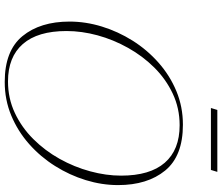

<svg xmlns="http://www.w3.org/2000/svg" viewBox="-82 -824 917 792"><g transform="rotate(90 376.0 -428.5)"><path d="M744 -457.5Q744 -391 723.5 -324.2Q703 -257.5 665.2 -197.5Q627.5 -137.5 574.8 -90.8Q522 -44 457.2 -17Q392.5 10 318.5 10Q189.5 10 129.5 -63.2Q69.5 -136.5 69.5 -257.5Q69.5 -324 90 -390.8Q110.5 -457.5 148.2 -517.5Q186 -577.5 238.8 -624.2Q291.5 -671 356.2 -698Q421 -725 495 -725Q624 -725 684 -651.8Q744 -578.5 744 -457.5ZM108.5 -245Q108.5 -126 162 -64.8Q215.5 -3.5 316.5 -3.5Q386.5 -3.5 446.5 -31.8Q506.5 -60 554.2 -108Q602 -156 635.8 -216.5Q669.5 -277 687.2 -342.5Q705 -408 705 -470Q705 -589 651.8 -650.2Q598.5 -711.5 497 -711.5Q427 -711.5 367 -683.2Q307 -655 259.2 -607Q211.5 -559 177.8 -498.5Q144 -438 126.2 -372.8Q108.5 -307.5 108.5 -245ZM426 -840.5 434 -867H689.5L681.5 -840.5Z"/></g></svg>

Font: Newsreader Display ExtraLight
Style: Italic
Weight: 275
Italic angle: -17°
Designer: Hugues Gentile
Foundry: Production Type
Version: Version 1.001